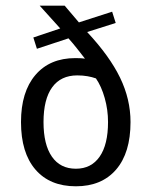

<svg xmlns="http://www.w3.org/2000/svg" viewBox="-20 -651 540 683"><path d="M290 -537.1Q370.1 -451.2 407.2 -374.5Q444.3 -297.9 444.3 -216.8Q444.3 -107.4 393.1 -47.9Q341.8 11.7 250 11.7Q157.2 11.7 106 -47.9Q54.7 -107.4 54.7 -216.8Q54.7 -324.2 106 -384.3Q157.2 -444.3 248 -444.3Q261.7 -444.3 268.6 -443.8Q275.4 -443.4 282.2 -442.4Q268.6 -460 253.9 -478.5Q239.3 -497.1 223.6 -514.6L111.3 -477.5L98.6 -517.6L194.3 -549.8L121.1 -630.9H210L260.7 -571.3L378.9 -609.4L391.6 -569.3ZM321.3 -372.1Q307.6 -377 291 -379.9Q274.4 -382.8 254.9 -382.8Q196.3 -382.8 165.5 -340.3Q134.8 -297.9 134.8 -216.8Q134.8 -136.7 164.6 -93.8Q194.3 -50.8 250 -50.8Q304.7 -50.8 334.5 -93.8Q364.3 -136.7 364.3 -216.8Q364.3 -260.7 352.5 -302.2Q340.8 -343.8 321.3 -372.1Z"/></svg>

Font: BabelStone Mayan Numerals
Style: Regular
Weight: 400
Designer: Andrew West
Foundry: BabelStone
Version: Version 11.000 June 09, 2018